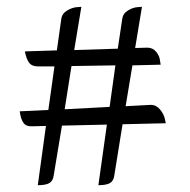

<svg xmlns="http://www.w3.org/2000/svg" viewBox="-20 -542 558 564"><path d="M91 -347Q74 -347 66 -357Q58 -367 53 -391L147 -394L160 -486Q162 -502 177 -511Q192 -520 206 -521L219 -522L198 -395L326 -399L339 -486Q341 -502 355.5 -511Q370 -520 384 -521L397 -522L377 -401L413 -402Q429 -402 439 -389.5Q449 -377 450 -364L452 -352L369 -350L349 -230L423 -234Q439 -234 450 -220.5Q461 -207 464 -194L467 -180L340 -177L316 -28Q314 -11 303.5 -4.5Q293 2 269 2L294 -176L162 -173L138 -28Q136 -11 125.5 -4.5Q115 2 91 2L115 -172L74 -171Q57 -170 49 -181Q41 -192 38 -215L122 -219L140 -347ZM190 -348 170 -221 302 -228 319 -350Z"/></svg>

Font: Sedan SC
Style: Regular
Weight: 400
Designer: Sebastian Salazar
Foundry: Sebastian Salazar
Version: Version 1.001